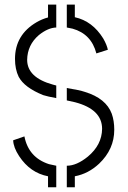

<svg xmlns="http://www.w3.org/2000/svg" viewBox="-20 -752 544 818"><path d="M36.1 -154.3 84 -170.9Q101.6 -81.1 188.5 -52.7Q219.7 -45.9 219.7 -45.9V45.9H184.6V-1Q108.4 -15.6 61.5 -86.9Q37.1 -124 36.1 -154.3ZM43.9 -501Q43.9 -603.5 135.7 -657.2Q159.2 -670.9 184.6 -677.7V-732.4H219.7V-634.8Q184.6 -633.8 145.5 -602.5Q96.7 -560.5 95.7 -497.1Q95.7 -421.9 205.1 -391.6Q211.9 -389.6 219.7 -387.7V-334Q182.6 -340.8 164.1 -346.7Q84 -378.9 59.6 -424.8Q43.9 -457 43.9 -501ZM264.6 45.9V-45.9Q306.6 -45.9 354.5 -85Q414.1 -134.8 415 -203.1Q415 -286.1 299.8 -316.4Q283.2 -320.3 264.6 -324.2V-377Q319.3 -368.2 341.8 -360.4Q431.6 -333 456.1 -267.6Q466.8 -237.3 466.8 -199.2Q466.8 -116.2 402.3 -54.7Q356.4 -11.7 298.8 -1V45.9ZM264.6 -634.8V-732.4H298.8V-678.7Q374 -662.1 419.9 -587.9Q435.5 -560.5 439.5 -540L390.6 -524.4Q369.1 -607.4 289.1 -629.9Q264.6 -634.8 264.6 -634.8Z"/></svg>

Font: Post No Bills Colombo
Style: Regular
Weight: 400
Designer: Kosala Senevirathne, Siva Puranthara, Lasantha Premarathna, Tharique Azeez
Foundry: Mooniak
Version: Version 1.220 ; ttfautohint (v1.6)